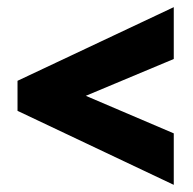

<svg xmlns="http://www.w3.org/2000/svg" viewBox="-20 -629 540 537"><path d="M466 -112V-256L220 -361L466 -464V-609L29 -403V-319Z"/></svg>

Font: Noto Sans Hebrew ExtraCondensed Black
Style: Regular
Weight: 900
Width: 2
Designer: Monotype Design Team
Foundry: Monotype Imaging Inc.
Version: Version 2.004